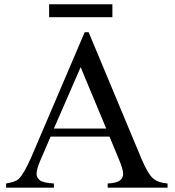

<svg xmlns="http://www.w3.org/2000/svg" viewBox="-20 -860 800 880"><path d="M481.9 -233.9H211.9L164.1 -123Q147.5 -83 147.5 -63Q147.5 -46.4 162.1 -34.2Q176.8 -22 227.1 -19V0H7.8V-19Q51.3 -26.4 64.9 -39.1Q90.3 -64 123 -138.7L368.2 -712.4H386.2L628.4 -132.3Q657.7 -63 681.4 -42.5Q705.1 -22 748 -19V0H473.6V-19Q514.2 -21 529.3 -32.7Q544.4 -44.4 544.4 -62.5Q544.4 -84.5 523.9 -132.3ZM466.8 -271 349.6 -552.2 227.1 -271ZM495.1 -781.2H205.1V-840.3H495.1Z"/></svg>

Font: KhunPaOh
Style: Regular
Weight: 400
Designer: Khon Soe Zaw Thu
Version: Version 1.00 July 11, 2016, initial release